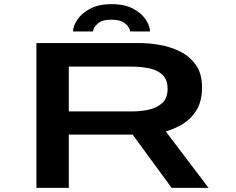

<svg xmlns="http://www.w3.org/2000/svg" viewBox="-20 -908 1140 928"><path d="M156 0V-700H654Q698.5 -700 750.5 -691.2Q802.5 -682.5 849.5 -659.5Q896.5 -636.5 926.5 -594.5Q956.5 -552.5 956.5 -486Q956.5 -421.5 931.8 -379Q907 -336.5 867 -311Q827 -285.5 781 -273L988 0H809.5L621 -257.5H312.5V0ZM312.5 -369.5H618Q662 -369.5 701.2 -378.5Q740.5 -387.5 765.2 -411Q790 -434.5 790 -478.5Q790 -522.5 766 -545.8Q742 -569 702.5 -577.5Q663 -586 616.5 -586H312.5ZM519.5 -888Q582.5 -888 623.8 -865.8Q665 -843.5 685 -812.5Q705 -781.5 705 -756H608.5Q608.5 -774 586 -793.5Q563.5 -813 518.5 -813Q473.5 -813 451.8 -793.5Q430 -774 430 -756H333Q333 -781.5 353.5 -812.5Q374 -843.5 415.5 -865.8Q457 -888 519.5 -888Z"/></svg>

Font: Trispace Expanded SemiBold
Style: Regular
Weight: 600
Width: 7
Designer: Tyler Finck
Foundry: Etcetera Type Company
Version: Version 1.210; ttfautohint (v1.8.3)